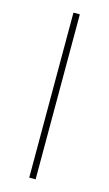

<svg xmlns="http://www.w3.org/2000/svg" viewBox="-104 -683 411 723"><g transform="rotate(15 101.5 -321.5)"><path d="M113.8 -643.1V0H88.9V-643.1Z"/></g></svg>

Font: Vazirmatn UI NL Thin
Style: Regular
Weight: 100
Designer: Saber Rastikerdar
Foundry: Saber Rastikerdar
Version: Version 33.003